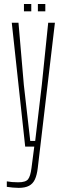

<svg xmlns="http://www.w3.org/2000/svg" viewBox="-20 -710 312 930"><path d="M70.5 200Q59 200 41.5 198.5Q24 197 13 195V168.5Q24 170.5 38.5 171.8Q53 173 68.5 173Q104.5 173 116 158.2Q127.5 143.5 132.5 104L146 0H102L37 -600H69.5L95.5 -298.5L126.5 -27.5H150.5L182.5 -298.5L213.5 -600H246L163 103Q159 137.5 149.2 158.8Q139.5 180 120.5 190Q101.5 200 70.5 200ZM163.5 -655V-690.5H199.5V-655ZM96 -655V-690.5H131.5V-655Z"/></svg>

Font: Big Shoulders Display ExtraLight
Style: Regular
Weight: 250
Designer: Patric King
Foundry: XO Type Co
Version: Version 2.002